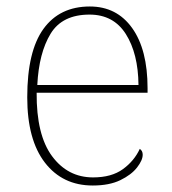

<svg xmlns="http://www.w3.org/2000/svg" viewBox="-20 -562 529 592"><path d="M266 10Q173 10 118.5 -60.5Q64 -131 64 -262Q64 -404 114 -473Q164 -542 257 -542Q340 -542 387.5 -475.5Q435 -409 435 -290V-276H93Q92 -146 140.5 -80.5Q189 -15 267 -15Q324 -15 359 -40.5Q394 -66 411 -103Q420 -97 420 -85Q420 -68 402.5 -45.5Q385 -23 351 -6.5Q317 10 266 10ZM407 -300Q406 -397 368 -457Q330 -517 256 -517Q172 -517 136 -458Q100 -399 95 -300Z"/></svg>

Font: Noto Serif Devanagari Thin
Style: Regular
Weight: 100
Designer: Universal Thirst, Indian Type Foundry and the Monotype Design Team
Foundry: Monotype Imaging Inc.
Version: Version 2.004; ttfautohint (v1.8.4.7-5d5b)